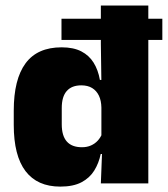

<svg xmlns="http://www.w3.org/2000/svg" viewBox="-20 -680 622 712"><path d="M208 -532V-610.5H582V-532ZM203.5 12Q118.5 12 74.8 -45.2Q31 -102.5 31 -217V-269.5Q31 -386 74.8 -445.2Q118.5 -504.5 208.5 -504.5Q252.5 -504.5 281.5 -489.5Q310.5 -474.5 327.2 -447.5Q344 -420.5 350.5 -383.5H396L356 -281Q355.5 -307 346.8 -325.2Q338 -343.5 321.8 -353.5Q305.5 -363.5 281.5 -363.5Q246 -363.5 227.5 -342.5Q209 -321.5 209 -279.5V-219Q209 -176.5 227.8 -155.2Q246.5 -134 284 -134Q302.5 -134 317.2 -140.5Q332 -147 342.5 -158.5Q353 -170 359 -185L402.5 -109H353.5Q346.5 -75 329.5 -47.5Q312.5 -20 282 -4Q251.5 12 203.5 12ZM354 0 359 -128.5 356 -153V-350V-372.5L354 -517V-659.5H530V0Z"/></svg>

Font: Anek Latin ExtraBold
Style: Regular
Weight: 800
Designer: Yesha Goshar
Foundry: Ek Type
Version: Version 1.003